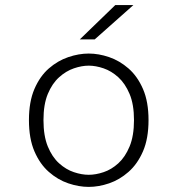

<svg xmlns="http://www.w3.org/2000/svg" viewBox="-20 -722 690 753"><path d="M328 11Q289 11 247.8 -3Q206.5 -17 171.5 -47.8Q136.5 -78.5 115 -128.5Q93.5 -178.5 93.5 -251Q93.5 -323 115 -373Q136.5 -423 171.5 -453.5Q206.5 -484 247.8 -498Q289 -512 328 -512Q367 -512 408 -498Q449 -484 484 -453.5Q519 -423 540.8 -373Q562.5 -323 562.5 -251Q562.5 -178.5 540.8 -128.5Q519 -78.5 484 -47.8Q449 -17 408 -3Q367 11 328 11ZM328 -36.5Q355.5 -36.5 386.2 -46.8Q417 -57 444 -81.5Q471 -106 488.2 -147.5Q505.5 -189 505.5 -251Q505.5 -312.5 488.2 -353.5Q471 -394.5 444 -419Q417 -443.5 386.2 -454Q355.5 -464.5 328 -464.5Q300.5 -464.5 269.8 -454Q239 -443.5 211.8 -419Q184.5 -394.5 167.5 -353.5Q150.5 -312.5 150.5 -251Q150.5 -189 167.5 -147.5Q184.5 -106 211.8 -81.5Q239 -57 269.8 -46.8Q300.5 -36.5 328 -36.5ZM351.5 -567.5H293L432 -702H503Z"/></svg>

Font: Trispace ExtraLight
Style: Regular
Weight: 200
Designer: Tyler Finck
Foundry: Etcetera Type Company
Version: Version 1.210; ttfautohint (v1.8.3)